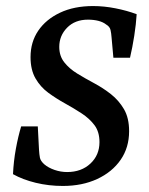

<svg xmlns="http://www.w3.org/2000/svg" viewBox="-20 -603 492 635"><path d="M188 12Q141 12 98 1.5Q55 -9 23 -27Q25 -70 32.5 -111Q40 -152 50 -185H105L109 -108Q110 -92 112 -81.5Q114 -71 126 -60Q140 -48 160.5 -41Q181 -34 202 -34Q249 -34 279 -62Q309 -90 309 -133Q309 -167 292.5 -189Q276 -211 250 -228Q224 -245 195 -261Q166 -277 140 -296Q114 -315 97.5 -343.5Q81 -372 81 -414Q81 -464 106.5 -501.5Q132 -539 178.5 -561Q225 -583 288 -583Q324 -583 362 -575.5Q400 -568 432 -556Q430 -523 424 -484.5Q418 -446 410 -412H355L349 -479Q348 -493 345.5 -504Q343 -515 331 -522Q321 -530 305.5 -534Q290 -538 271 -538Q228 -538 202 -511.5Q176 -485 176 -448Q176 -418 192.5 -397Q209 -376 235 -360Q261 -344 291 -328Q321 -312 347 -291.5Q373 -271 390 -242Q407 -213 407 -169Q407 -115 379 -74.5Q351 -34 301.5 -11Q252 12 188 12Z"/></svg>

Font: Yrsa Medium
Style: Italic
Weight: 500
Italic angle: -7.10001°
Designer: Anna Giedrys (Yrsa+Rasa design), David Brezina (Yrsa art-direction, Rasa art-direction, design)
Foundry: Rosetta Type Foundry
Version: Version 2.004